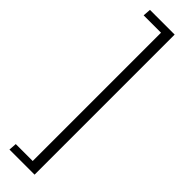

<svg xmlns="http://www.w3.org/2000/svg" viewBox="-332 -833 946 946"><g transform="rotate(45 141.0 -360.0)"><path d="M29 87H147V-807H26L29 -848H201V128H26Z"/></g></svg>

Font: Murecho Light
Style: Regular
Weight: 300
Designer: Neil Summerour
Foundry: Positype
Version: Version 1.010; ttfautohint (v1.8.3)